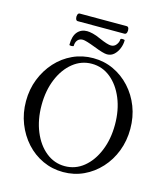

<svg xmlns="http://www.w3.org/2000/svg" viewBox="-131 -1008 974 1122"><g transform="rotate(15 355.5 -447.0)"><path d="M356 13Q290 13 232.5 -13.5Q175 -40 132 -87.5Q89 -135 64.5 -197.5Q40 -260 40 -332Q40 -404 64.5 -466Q89 -528 132 -575.5Q175 -623 232.5 -649.5Q290 -676 356 -676Q422 -676 479 -649.5Q536 -623 579.5 -575.5Q623 -528 647 -466Q671 -404 671 -332Q671 -260 647 -197.5Q623 -135 579.5 -87.5Q536 -40 479 -13.5Q422 13 356 13ZM356 -23Q420 -23 470 -63.5Q520 -104 549 -174.5Q578 -245 578 -333Q578 -421 549 -491Q520 -561 470 -601.5Q420 -642 356 -642Q293 -642 242.5 -601.5Q192 -561 163 -491Q134 -421 134 -333Q134 -245 163 -174.5Q192 -104 242.5 -63.5Q293 -23 356 -23ZM426 -718Q404 -718 346 -741Q286 -764 269 -764Q248 -764 237 -750.5Q226 -737 226 -716Q226 -712 213 -711.5Q200 -711 200 -716Q200 -768 222 -793.5Q244 -819 280 -819Q294 -819 315 -814Q336 -809 362 -797Q389 -785 407 -779.5Q425 -774 435 -774Q455 -774 467 -790Q479 -806 479 -822Q479 -828 492 -828Q505 -828 505 -823Q505 -799 495.5 -775Q486 -751 468.5 -734.5Q451 -718 426 -718ZM211 -861Q202 -861 198.5 -872.5Q195 -884 198.5 -895.5Q202 -907 211 -907H495Q505 -907 508 -895.5Q511 -884 507.5 -872.5Q504 -861 493 -861Z"/></g></svg>

Font: Junicode
Style: Regular
Weight: 400
Designer: Peter S. Baker
Version: Version 2.100; ttfautohint (v1.8.4)